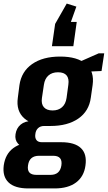

<svg xmlns="http://www.w3.org/2000/svg" viewBox="-46 -867 604 1076"><path d="M237 -161Q140 -161 91.5 -202.5Q43 -244 54 -320L63 -390Q74 -466 134 -508Q194 -550 291 -550Q388 -550 436 -508Q484 -466 473 -390L463 -320Q453 -244 393 -202.5Q333 -161 237 -161ZM113 189Q37 189 2 155.5Q-33 122 -25 60Q-16 -4 28.5 -37Q73 -70 149 -70H297Q373 -70 407.5 -37Q442 -4 433 60Q425 122 380.5 155.5Q336 189 260 189ZM237 113Q290 113 298 60Q302 33 290.5 19.5Q279 6 252 6H173Q118 6 111 60Q103 113 158 113ZM112 -41Q74 -41 55 -62Q36 -83 41 -115Q46 -149 70 -169Q94 -189 134 -189H241L237 -161H202Q180 -161 167 -148.5Q154 -136 152 -115Q149 -95 158 -82.5Q167 -70 189 -70H224L220 -41ZM249 -248Q281 -248 301.5 -266Q322 -284 327 -318L337 -392Q342 -426 327.5 -444Q313 -462 279 -462Q246 -462 225.5 -444Q205 -426 200 -392L189 -318Q184 -284 200 -266Q216 -248 249 -248ZM371 -508 507 -568H538L523 -469L364 -462ZM245 -608 263 -733 328 -847 382 -830 322 -662 271 -744H384L365 -608Z"/></svg>

Font: Pathway Extreme Condensed
Style: Bold Italic
Weight: 700
Width: 3
Italic angle: -8°
Version: Version 1.001;gftools[0.9.26]